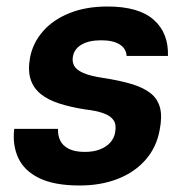

<svg xmlns="http://www.w3.org/2000/svg" viewBox="-20 -558 581 590"><path d="M224.7 12Q146.7 12 100.5 -10.7Q54.2 -33.3 36.1 -72.7Q17.9 -112.1 23.7 -161.9H158.3Q157.3 -142.6 164.9 -126.5Q172.4 -110.4 191.2 -100.8Q210 -91.2 240.7 -91.2Q267 -91.2 286.9 -98.8Q306.7 -106.4 318.9 -120.1Q331.1 -133.8 333.9 -151.8Q338.2 -175.4 328.7 -188.9Q319.3 -202.4 297.4 -210.2Q275.5 -217.9 241.3 -221.8Q196 -228.9 161.4 -240.2Q126.7 -251.5 104.7 -269.5Q82.6 -287.5 73.9 -314.8Q65.3 -342.1 72.3 -380.9Q80.9 -426.2 112 -461.8Q143.1 -497.5 193.6 -517.7Q244.1 -538 310.3 -538Q406.4 -538 452.4 -497.2Q498.3 -456.5 496.1 -386.2H369.1Q367.6 -409.2 347.4 -421.7Q327.1 -434.2 290.9 -434.2Q252.8 -434.2 230.3 -420.7Q207.8 -407.3 204 -383.9Q201.2 -368.6 207.9 -355.9Q214.7 -343.3 235.5 -334Q256.3 -324.7 295.8 -318.7Q347.6 -310.8 384 -299.9Q420.4 -289 442.4 -271.8Q464.3 -254.6 471.6 -227.5Q478.8 -200.4 470.8 -159.4Q461.2 -105.6 427.7 -67.3Q394.3 -28.9 342.3 -8.5Q290.3 12 224.7 12Z"/></svg>

Font: DM Sans 9pt
Style: Italic
Weight: 400
Italic angle: -10°
Designer: Colophon Foundry, Jonny Pinhorn
Foundry: Colophon Foundry
Version: Version 4.004